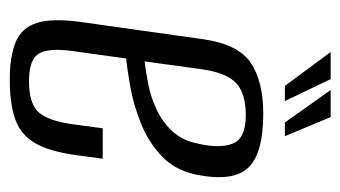

<svg xmlns="http://www.w3.org/2000/svg" viewBox="-170 -508 688 388"><g transform="rotate(90 174.0 -314.0)"><path d="M140.6 10.2Q93.3 10.2 64.7 -1.8Q36.1 -13.7 26.3 -44.6Q16.5 -75.5 24.4 -133.1L59.4 -381.5Q69.7 -452 107.3 -477Q145 -502 210 -502Q289.5 -502 318.6 -472Q347.7 -442 333.2 -367.9Q324.3 -323.9 295.5 -296.8Q266.8 -269.7 229.3 -254.8Q191.9 -239.8 156.1 -233.5Q120.4 -227.1 98.2 -225L83.5 -119.1Q76.2 -68.5 88.3 -48.5Q100.3 -28.6 144.5 -28.6Q188.8 -28.6 206.6 -47.8Q224.3 -67.1 231.2 -117.7L239.3 -177.6H300.7L293.7 -125.6Q286.5 -71.2 269.8 -41.9Q253.1 -12.6 222.2 -1.2Q191.2 10.2 140.6 10.2ZM104.1 -262.3Q123.8 -264.4 149.5 -269.5Q175.2 -274.5 200.4 -286Q225.5 -297.5 244.5 -317.5Q263.5 -337.6 270 -369Q280.6 -413.8 270.2 -440.2Q259.8 -466.7 212.7 -466.7Q169 -466.7 147.9 -447.2Q126.8 -427.6 119.6 -375.8ZM255.2 -545.7H227.5L161.9 -638.2H216.6ZM184.2 -545.7H153.6L85.1 -638.2H139.9Z"/></g></svg>

Font: Alumni Sans SC Thin
Style: Italic
Weight: 100
Italic angle: -8°
Designer: Robert E. Leuschke
Foundry: Robert E. Leuschke
Version: Version 1.016